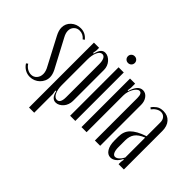

<svg xmlns="http://www.w3.org/2000/svg" viewBox="-154 -927 1387 1387"><g transform="rotate(45 540.0 -233.0)"><path d="M182 -454Q158 -484 122 -484Q96 -484 79 -466.5Q62 -449 62 -423Q62 -399 78 -370L193 -153Q209 -121 209 -94Q209 -73 200.5 -54.5Q192 -36 177.5 -22Q163 -8 144 0Q125 8 103 8Q76 8 53 -5Q30 -18 15 -42L28 -52Q40 -32 59 -21Q78 -10 98 -10Q124 -10 141 -29Q158 -48 158 -77Q158 -105 138 -139L32 -341Q13 -377 13 -406Q13 -447 43 -474.5Q73 -502 116 -502Q164 -502 195 -463Z M304 -439 311 -437Q319 -472 332.5 -487Q346 -502 366 -502Q382 -502 396.5 -494Q411 -486 422.5 -473Q434 -460 440.5 -443Q447 -426 447 -407V-90Q447 -71 440.5 -53Q434 -35 422.5 -22Q411 -9 396.5 -1Q382 7 366 7Q346 7 332.5 -7.5Q319 -22 311 -55L304 -53L309 -24V168H256V-495H309V-467ZM309 -114Q309 -70 323 -41.5Q337 -13 359 -13Q393 -13 393 -75V-412Q393 -444 384 -462Q375 -480 358 -480Q336 -480 322.5 -450Q309 -420 309 -374Z M499 -600Q499 -614 509 -624Q519 -634 534 -634Q549 -634 559 -624Q569 -614 569 -600Q569 -585 559 -575Q549 -565 534 -565Q519 -565 509 -575Q499 -585 499 -600ZM561 -495V0H508V-495Z M678 -422Q701 -503 750 -503Q778 -503 796.5 -478.5Q815 -454 815 -419V0H761V-434Q761 -482 736 -482Q725 -482 714.5 -472.5Q704 -463 695.5 -448Q687 -433 681.5 -414Q676 -395 676 -375V0H624V-496H676V-453L672 -424Z M861 -138Q861 -165 868.5 -186.5Q876 -208 893 -225.5Q910 -243 937 -258Q964 -273 1003 -286V-427Q1003 -453 989 -468.5Q975 -484 953 -484Q936 -484 918 -473Q900 -462 887 -444L875 -454Q886 -470 906.5 -485.5Q927 -501 961 -501Q1005 -501 1031 -472Q1057 -443 1057 -393V0H1003V-24L1007 -49L1001 -51Q987 -22 967.5 -7Q948 8 927 8Q897 8 879 -21.5Q861 -51 861 -99ZM947 -19Q961 -19 976 -32Q991 -45 1003 -68V-272Q954 -252 934.5 -224.5Q915 -197 915 -155V-88Q915 -55 923.5 -37Q932 -19 947 -19Z"/></g></svg>

Font: Moniqa Cond Heading
Style: Regular
Weight: 400
Width: 3
Designer: Rajesh Rajput
Foundry: Rajesh Rajput
Version: Version 1.000